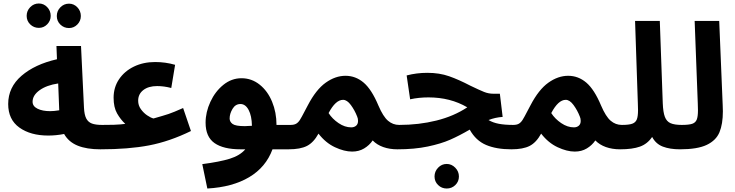

<svg xmlns="http://www.w3.org/2000/svg" viewBox="-20 -852 4220 1102"><path d="M636 -67Q636 -35 615 -15Q594 5 556 5Q478 5 426 -16Q374 -37 348 -83Q302 -74 257 -74Q155 -74 91 -120Q27 -166 27 -255Q27 -351 103.5 -417Q180 -483 307 -512L304 -588H445L462 -234Q464 -193 475 -172Q486 -151 507.5 -143Q529 -135 566 -135Q602 -135 619 -116.5Q636 -98 636 -67ZM268 -214Q290 -214 320 -219L314 -373Q247 -363 207 -334Q167 -305 167 -268Q167 -242 195.5 -228Q224 -214 268 -214ZM133 -761Q133 -790 153.5 -811Q174 -832 203 -832Q231 -832 251 -811Q271 -790 271 -761Q271 -733 251 -712.5Q231 -692 203 -692Q174 -692 153.5 -712Q133 -732 133 -761ZM306 -760Q306 -789 326.5 -810Q347 -831 376 -831Q404 -831 424 -810Q444 -789 444 -760Q444 -732 424 -711.5Q404 -691 376 -691Q347 -691 326.5 -711Q306 -731 306 -760Z M566 -135Q648 -135 671.5 -138Q695 -141 699 -141Q672 -166 652 -201Q632 -236 632 -291Q632 -351 663.5 -397.5Q695 -444 749 -470Q803 -496 870 -496Q930 -496 985 -480L963 -347Q921 -358 882 -358Q832 -358 802.5 -335Q773 -312 773 -274Q773 -247 788.5 -225.5Q804 -204 824.5 -190Q845 -176 861 -172Q921 -189 948 -198Q975 -207 1031 -232L1076 -100Q953 -40 835.5 -17.5Q718 5 556 5Z M1717 -67Q1717 -35 1695.5 -15Q1674 5 1636 5H1544Q1506 108 1410 165Q1314 222 1170 230L1141 90Q1241 77 1299 59Q1357 41 1388 5H1361Q1262 5 1211 -31Q1160 -67 1160 -148Q1160 -208 1187.5 -267.5Q1215 -327 1262 -365Q1309 -403 1366 -403Q1424 -403 1470 -366.5Q1516 -330 1541.5 -268.5Q1567 -207 1567 -135H1646Q1682 -135 1699.5 -116.5Q1717 -98 1717 -67ZM1385 -128Q1396 -128 1426 -130Q1425 -187 1407 -221Q1389 -255 1360 -255Q1331 -255 1314.5 -227Q1298 -199 1298 -172Q1298 -153 1315 -140.5Q1332 -128 1385 -128Z M2341 -67Q2341 -35 2319.5 -15Q2298 5 2261 5Q2216 5 2179.5 -8Q2143 -21 2119 -46Q2100 -18 2070 0Q2040 18 2001 18Q1956 18 1902.5 -7Q1849 -32 1808 -85Q1780 -34 1742 -14.5Q1704 5 1637 5L1647 -135Q1668 -135 1680 -142Q1692 -149 1701.5 -164Q1711 -179 1729 -214Q1734 -223 1738.5 -232Q1743 -241 1747 -248Q1794 -338 1849.5 -377.5Q1905 -417 1963 -417Q2021 -417 2067 -378Q2113 -339 2152 -246Q2179 -183 2207 -159Q2235 -135 2271 -135Q2307 -135 2324 -116.5Q2341 -98 2341 -67ZM2035 -158Q2035 -172 2030 -183Q2016 -219 1994 -249Q1972 -279 1949 -279Q1906 -279 1866 -203Q1887 -170 1923 -145.5Q1959 -121 1996 -121Q2013 -121 2024 -130.5Q2035 -140 2035 -158Z M2995 -67Q2995 -35 2974 -15Q2953 5 2915 5Q2829 5 2770 -20Q2711 -45 2676 -108Q2616 -73 2563.5 -50Q2511 -27 2435 -11Q2359 5 2261 5L2271 -135Q2384 -135 2484.5 -160Q2585 -185 2662 -236Q2565 -293 2439 -293Q2384 -293 2334 -282L2314 -419Q2371 -434 2433 -434Q2502 -434 2557.5 -414.5Q2613 -395 2680 -360Q2732 -335 2758 -324.5Q2784 -314 2812 -314H2849L2865 -181Q2822 -178 2784 -163Q2809 -148 2843 -141.5Q2877 -135 2925 -135Q2961 -135 2978 -116.5Q2995 -98 2995 -67ZM2474 161Q2474 132 2494.5 110.5Q2515 89 2544 89Q2572 89 2593 110.5Q2614 132 2614 161Q2614 190 2593.5 210Q2573 230 2544 230Q2515 230 2494.5 210Q2474 190 2474 161Z M3619 -67Q3619 -35 3597.5 -15Q3576 5 3539 5Q3494 5 3457.5 -8Q3421 -21 3397 -46Q3378 -18 3348 0Q3318 18 3279 18Q3234 18 3180.5 -7Q3127 -32 3086 -85Q3058 -34 3020 -14.5Q2982 5 2915 5L2925 -135Q2946 -135 2958 -142Q2970 -149 2979.5 -164Q2989 -179 3007 -214Q3012 -223 3016.5 -232Q3021 -241 3025 -248Q3072 -338 3127.5 -377.5Q3183 -417 3241 -417Q3299 -417 3345 -378Q3391 -339 3430 -246Q3457 -183 3485 -159Q3513 -135 3549 -135Q3585 -135 3602 -116.5Q3619 -98 3619 -67ZM3313 -158Q3313 -172 3308 -183Q3294 -219 3272 -249Q3250 -279 3227 -279Q3184 -279 3144 -203Q3165 -170 3201 -145.5Q3237 -121 3274 -121Q3291 -121 3302 -130.5Q3313 -140 3313 -158Z M3963 -67Q3963 -35 3941.5 -15Q3920 5 3883 5Q3825 5 3784.5 -10.5Q3744 -26 3723 -66Q3696 -26 3653 -10.5Q3610 5 3539 5L3549 -135Q3590 -135 3609 -142Q3628 -149 3635 -166.5Q3642 -184 3642 -220L3641 -258L3625 -732H3767L3784 -259Q3786 -208 3796 -181.5Q3806 -155 3828.5 -145Q3851 -135 3893 -135Q3929 -135 3946 -116.5Q3963 -98 3963 -67Z M3893 -135Q3934 -135 3953 -141.5Q3972 -148 3979 -165.5Q3986 -183 3986 -219Q3986 -243 3985 -258L3967 -732H4108L4128 -248L4129 -213Q4129 -140 4109.5 -93Q4090 -46 4036.5 -20.5Q3983 5 3883 5Z"/></svg>

Font: Noto Sans Arabic
Style: Bold
Weight: 700
Designer: Nadine Chahine
Foundry: Monotype Imaging Inc.
Version: Version 1.001